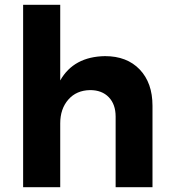

<svg xmlns="http://www.w3.org/2000/svg" viewBox="-20 -777 718 797"><path d="M613 -338V0H460V-293Q460 -344 431.5 -373.5Q403 -403 354 -403Q297 -402 263.5 -363.5Q230 -325 230 -265V0H76V-757H230V-443Q286 -542 416 -544Q507 -544 560 -488.5Q613 -433 613 -338Z"/></svg>

Font: Montserrat arm2 SemiBold
Style: Regular
Weight: 600
Designer: Julieta Ulanovsky
Foundry: Julieta Ulanovsky
Version: Version 6.000